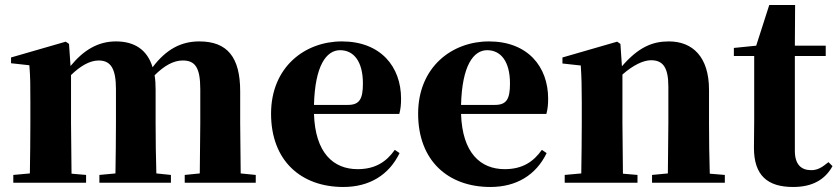

<svg xmlns="http://www.w3.org/2000/svg" viewBox="-20 -728 3337 765"><path d="M775 0H999V-31L939 -37L937 -238V-364C937 -500 886 -563 774 -563C703 -563 643 -533 588 -460C567 -529 517 -563 442 -563C369 -563 312 -527 261 -465L255 -553L242 -562L24 -499V-476L97 -468C101 -419 101 -387 101 -322V-238C101 -182 100 -96 99 -37L33 -31V0H323V-31L265 -36L263 -238V-429C299 -464 337 -487 373 -487C421 -487 442 -455 442 -373V-238C442 -180 441 -95 440 -37L376 -31V0H661V-31L603 -37C601 -94 600 -179 600 -238V-370C600 -391 599 -410 596 -428C634 -466 671 -487 708 -487C756 -487 778 -461 778 -373V-238L776 -37L716 -31V0Z M1348 17C1452 17 1530 -31 1572 -118L1553 -131C1520 -84 1476 -54 1405 -54C1308 -54 1236 -119 1231 -274H1571C1576 -293 1578 -310 1578 -335C1578 -462 1497 -563 1342 -563C1195 -563 1060 -461 1060 -275C1060 -88 1179 17 1348 17ZM1231 -310C1235 -466 1280 -528 1335 -528C1389 -528 1426 -484 1426 -395C1426 -333 1412 -310 1366 -310Z M1934 17C2038 17 2116 -31 2158 -118L2139 -131C2106 -84 2062 -54 1991 -54C1894 -54 1822 -119 1817 -274H2157C2162 -293 2164 -310 2164 -335C2164 -462 2083 -563 1928 -563C1781 -563 1646 -461 1646 -275C1646 -88 1765 17 1934 17ZM1817 -310C1821 -466 1866 -528 1921 -528C1975 -528 2012 -484 2012 -395C2012 -333 1998 -310 1952 -310Z M2640 0H2868V-31L2808 -36C2806 -94 2805 -179 2805 -238V-370C2805 -501 2740 -563 2645 -563C2579 -563 2524 -540 2458 -464L2452 -553L2439 -562L2221 -499V-475L2294 -467C2297 -419 2298 -386 2298 -321V-238C2298 -182 2297 -96 2296 -37L2230 -31V0H2520V-31L2462 -36L2460 -238V-431C2503 -469 2544 -488 2574 -488C2621 -488 2643 -460 2643 -383V-238L2641 -37L2578 -31V0Z M3140 17C3217 17 3267 -12 3297 -66L3281 -82C3254 -60 3237 -50 3212 -50C3172 -50 3147 -73 3147 -127V-505H3270V-546H3147L3148 -708H3045L2993 -546L2904 -537V-505H2985V-249C2985 -208 2984 -179 2984 -139C2984 -29 3038 17 3140 17Z"/></svg>

Font: Source Han Serif KR Heavy
Style: Regular
Weight: 900
Designer: Ryoko NISHIZUKA 西塚涼子 (kana & ideographs); Frank Grießhammer (Latin, Greek & Cyrillic); Wenlong ZHANG 张文龙 (bopomofo); San
Foundry: Adobe
Version: Version 2.001;hotconv 1.1.0;makeotfexe 2.6.0